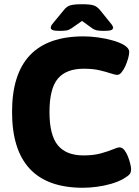

<svg xmlns="http://www.w3.org/2000/svg" viewBox="-20 -880 659 908"><path d="M372 8Q37 8 37 -351Q37 -708 375 -708Q408 -708 444 -703Q480 -698 512 -689Q544 -680 565 -668Q577 -661 584 -652.5Q591 -644 591 -634Q591 -622 586 -604Q581 -586 573 -568Q565 -550 555 -538Q545 -526 535 -526Q524 -526 503.5 -533Q483 -540 451.5 -547.5Q420 -555 376 -555Q293 -555 253.5 -508Q214 -461 214 -350Q214 -241 253.5 -193Q293 -145 375 -145Q422 -145 456.5 -154.5Q491 -164 513.5 -173.5Q536 -183 545 -183Q558 -183 568 -170.5Q578 -158 585 -140Q592 -122 596 -105.5Q600 -89 600 -81Q600 -64 592.5 -55.5Q585 -47 563 -34Q538 -20 505 -10.5Q472 -1 437 3.5Q402 8 372 8ZM263 -734Q237 -734 228.5 -738Q220 -742 220 -749Q220 -753 222.5 -758.5Q225 -764 233 -773L280 -830Q294 -849 311.5 -854.5Q329 -860 368 -860Q406 -860 423 -854.5Q440 -849 455 -830L501 -773Q509 -764 512 -758Q515 -752 515 -749Q515 -742 506.5 -738Q498 -734 472 -734Q454 -734 441 -736Q428 -738 415 -747L368 -781L318 -746Q306 -738 294 -736Q282 -734 263 -734Z"/></svg>

Font: Asap ExtraBold
Style: Regular
Weight: 800
Designer: Pablo Cosgaya
Foundry: Omnibus-Type
Version: Version 3.001; ttfautohint (v1.8.4.7-5d5b)